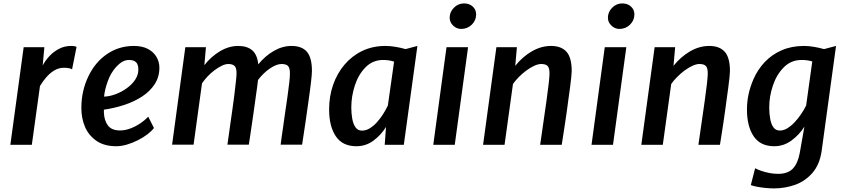

<svg xmlns="http://www.w3.org/2000/svg" viewBox="-20 -826 4826 1095"><path d="M39 0 115 -557H233L223.5 -452.5Q236.5 -478 259.8 -503.8Q283 -529.5 315 -546.8Q347 -564 385 -564Q410 -564 416.5 -558L391 -430.5Q385.5 -435 372.8 -437.2Q360 -439.5 344 -439.5Q315.5 -439.5 290.5 -424.8Q265.5 -410 244.8 -386.2Q224 -362.5 208 -335.5L161.5 0Z M643 8Q575 8 530.5 -22.5Q485.5 -53.5 464.5 -103.2Q443.5 -153 444 -212.5Q444.5 -309 484.5 -391.5Q523 -472 590.8 -518Q658.5 -564 743.5 -564Q791.5 -564 823.8 -546.8Q856 -529.5 872.5 -501.2Q889 -473 889 -440Q889 -387 862.2 -346Q835.5 -305 790.2 -275.5Q745 -246 688.5 -227.5Q632 -209 572.5 -200.5Q572.5 -197 572.5 -193Q572.5 -189 572.5 -185Q574 -139.5 595.2 -110.8Q616.5 -82 664.5 -82Q691 -82 719.2 -91.8Q747.5 -101.5 775 -119.2Q802.5 -137 825.5 -160.5L858 -96Q845 -78.5 820.8 -60Q796.5 -41.5 765.8 -26Q735 -10.5 703 -1.2Q671 8 643 8ZM573.5 -275Q605.5 -276 639.5 -288.8Q673.5 -301.5 703 -322.8Q732.5 -344 750.8 -371.2Q769 -398.5 769 -429Q769 -458.5 755.8 -471.2Q742.5 -484 716 -484Q695.5 -484 677.8 -473.8Q660 -463.5 643 -445Q612 -411 594.8 -363.5Q577.5 -316 573.5 -275Z M961.5 -1 1037 -557H1154.5L1145.5 -454.5Q1184.5 -504 1235 -534Q1285.5 -564 1338.5 -564Q1389 -564 1418 -539.5Q1447 -515 1453 -459Q1492 -507 1541.5 -535.5Q1591 -564 1642.5 -564Q1701.5 -564 1730.2 -530.8Q1759 -497.5 1759 -421Q1759 -404.5 1754.2 -362Q1749.5 -319.5 1739.5 -250Q1732 -195 1723.5 -137.2Q1715 -79.5 1703 -1H1580.5Q1583.5 -26 1587 -49.5Q1590.5 -73 1594 -97.5Q1597.5 -122 1601.2 -149Q1605 -176 1609.5 -207Q1614 -238 1619.5 -275Q1626 -322.5 1629.8 -355.2Q1633.5 -388 1633.5 -407Q1633.5 -438.5 1622.5 -449.8Q1611.5 -461 1585.5 -461Q1557 -461 1519.8 -435.8Q1482.5 -410.5 1451.5 -370Q1449.5 -354.5 1446.8 -331.5Q1444 -308.5 1439.5 -280Q1435.5 -250.5 1431.5 -222Q1427.5 -193.5 1423.5 -165Q1419.5 -136.5 1415.2 -108.8Q1411 -81 1407.2 -54Q1403.5 -27 1399 -1H1277Q1279.5 -18.5 1283.8 -49Q1288 -79.5 1293.5 -118Q1299 -156.5 1304.8 -197.5Q1310.5 -238.5 1315.5 -276Q1321 -322.5 1325 -357.8Q1329 -393 1329 -407Q1329.5 -438 1318.2 -449.5Q1307 -461 1282 -461Q1265.5 -461 1245.2 -451.2Q1225 -441.5 1203.5 -425.5Q1182 -409.5 1163.5 -389.8Q1145 -370 1132 -350.5L1084 -1Z M2012.5 8Q1933.5 8 1895.2 -48.8Q1857 -105.5 1857 -202Q1857 -277 1879.8 -342.2Q1902.5 -407.5 1945 -457.5Q1987.5 -507.5 2046.5 -535.8Q2105.5 -564 2179 -564Q2205 -564 2236.2 -558.8Q2267.5 -553.5 2293 -546L2360.5 -564L2283 0H2174L2181.5 -102Q2153 -56 2109.8 -24Q2066.5 8 2012.5 8ZM2044.5 -81Q2067 -81 2088 -93.8Q2109 -106.5 2128.2 -127.2Q2147.5 -148 2163.8 -173.5Q2180 -199 2192 -224L2227.5 -474.5Q2199.5 -484 2165 -484Q2106 -484 2065 -442.5Q2024 -401 2003.8 -338.8Q1983.5 -276.5 1983.5 -213.5Q1983.5 -179 1989 -148.5Q1994.5 -118 2007.8 -99.5Q2021 -81 2044.5 -81Z M2451 0 2526.5 -557H2649.5L2573.5 0ZM2609.5 -661Q2584.5 -661 2564.5 -680Q2544.5 -699 2544.5 -725Q2544.5 -757.5 2568.8 -782Q2593 -806.5 2626.5 -806.5Q2656.5 -806.5 2676 -788.8Q2695.5 -771 2695.5 -744Q2695.5 -710 2670.8 -685.5Q2646 -661 2609.5 -661Z M2735 0 2811 -557H2928L2918.5 -450.5Q2959.5 -502 3012.8 -533Q3066 -564 3122.5 -564Q3181 -564 3210.8 -530.8Q3240.5 -497.5 3240.5 -421Q3240.5 -409.5 3238 -385.2Q3235.5 -361 3231 -326.8Q3226.5 -292.5 3220.5 -250.5Q3219 -238.5 3216.5 -220.5Q3214 -202.5 3210.8 -179Q3207.5 -155.5 3203.2 -127.2Q3199 -99 3194 -67Q3189 -35 3183.5 0H3060.5Q3064 -22.5 3069 -58.2Q3074 -94 3081 -142Q3088 -190 3096.5 -250Q3105 -310 3109.2 -348.2Q3113.5 -386.5 3114 -407Q3114 -438.5 3103 -449.8Q3092 -461 3066.5 -461Q3049 -461 3026.8 -450.8Q3004.5 -440.5 2981.8 -423.8Q2959 -407 2939 -386.8Q2919 -366.5 2905.5 -347L2857.5 0Z M3353.5 0 3429 -557H3552L3476 0ZM3512 -661Q3487 -661 3467 -680Q3447 -699 3447 -725Q3447 -757.5 3471.2 -782Q3495.5 -806.5 3529 -806.5Q3559 -806.5 3578.5 -788.8Q3598 -771 3598 -744Q3598 -710 3573.2 -685.5Q3548.5 -661 3512 -661Z M3637.5 0 3713.5 -557H3830.5L3821 -450.5Q3862 -502 3915.2 -533Q3968.5 -564 4025 -564Q4083.5 -564 4113.2 -530.8Q4143 -497.5 4143 -421Q4143 -409.5 4140.5 -385.2Q4138 -361 4133.5 -326.8Q4129 -292.5 4123 -250.5Q4121.5 -238.5 4119 -220.5Q4116.5 -202.5 4113.2 -179Q4110 -155.5 4105.8 -127.2Q4101.5 -99 4096.5 -67Q4091.5 -35 4086 0H3963Q3966.5 -22.5 3971.5 -58.2Q3976.5 -94 3983.5 -142Q3990.5 -190 3999 -250Q4007.5 -310 4011.8 -348.2Q4016 -386.5 4016.5 -407Q4016.5 -438.5 4005.5 -449.8Q3994.5 -461 3969 -461Q3951.5 -461 3929.2 -450.8Q3907 -440.5 3884.2 -423.8Q3861.5 -407 3841.5 -386.8Q3821.5 -366.5 3808 -347L3760 0Z M4393.5 248.5Q4371.5 248.5 4344.5 245.8Q4317.5 243 4294.8 238.5Q4272 234 4262 229.5L4286.5 133.5Q4300 141 4321.8 148.5Q4343.5 156 4368.5 160.8Q4393.5 165.5 4417 165.5Q4473 165.5 4501.5 135.8Q4530 106 4541 47L4567.5 -103.5Q4538 -57 4493.8 -24.5Q4449.5 8 4395.5 8Q4316.5 8 4278.2 -48.8Q4240 -105.5 4240 -202Q4240 -288.5 4276.5 -373Q4300.5 -428.5 4341.2 -471.8Q4382 -515 4438.5 -539.5Q4495 -564 4565 -564Q4591.5 -564 4622.5 -558.8Q4653.5 -553.5 4679.5 -546L4748 -564L4666 34.5Q4660.5 73.5 4647.2 105Q4634 136.5 4613 160.5Q4571.5 208 4514 228.2Q4456.5 248.5 4393.5 248.5ZM4427.5 -81.5Q4448.5 -81.5 4469.8 -94.2Q4491 -107 4511 -128Q4531 -149 4548 -174Q4565 -199 4577.5 -224L4612.5 -475.5Q4598.5 -480 4583.2 -482Q4568 -484 4551 -484Q4492 -484 4450.5 -442.5Q4409 -401 4388 -338.5Q4367 -276 4367 -213.5Q4367 -176.5 4372.8 -146.5Q4378.5 -116.5 4391.5 -99Q4404.5 -81.5 4427.5 -81.5Z"/></svg>

Font: Merriweather Sans Medium
Style: Italic
Weight: 500
Italic angle: -7.5°
Designer: Eben Sorkin
Foundry: Eben Sorkin
Version: Version 2.001